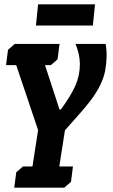

<svg xmlns="http://www.w3.org/2000/svg" viewBox="-20 -654 521 887"><path d="M156 -634H419L409 -536H146ZM255 -148H261Q308 -212 328.5 -259Q349 -306 349 -358Q349 -402 329 -451H468Q478 -395 466 -329Q454 -263 398 -189Q379 -164 346.5 -127Q314 -90 280 -52L254 115H317L308 186L277 213H46L55 142L86 115H130L156 -53L55 -353H8L17 -424L48 -451H255L246 -380L215 -353H188Z"/></svg>

Font: Zilla Slab
Style: Bold Italic
Weight: 700
Italic angle: -6°
Designer: Typotheque.com
Foundry: Typotheque type foundry
Version: Version 1.1; 2017; ttfautohint (v1.6)